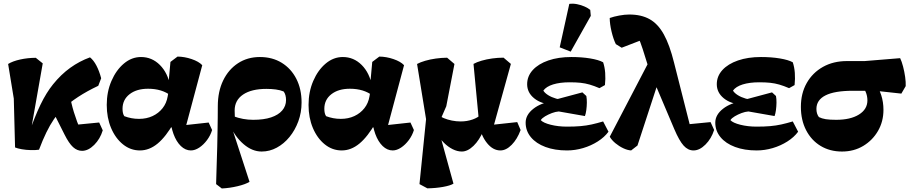

<svg xmlns="http://www.w3.org/2000/svg" viewBox="-20 -815 5021 1058"><path d="M195 10Q175 12.8 149.4 12.1Q123.8 11.5 100.2 7.4Q76.8 3.2 63 -2.5L56 -271.8L24.8 -462.5Q50 -478 91 -487.1Q132 -496.2 177.2 -496.5L215.5 -465.8L143.2 -55.5L137.2 -73.5Q170.8 -171.2 203 -237.9Q235.2 -304.5 272.2 -350.2Q316.2 -404.8 367.1 -441.4Q418 -478 476 -499Q496 -483 511.5 -453.2Q527 -423.5 537.5 -383.8L521.5 -342.2Q398.5 -284.2 324 -213Q299 -189.8 277.2 -158.1Q255.5 -126.5 235.4 -85.1Q215.2 -43.8 195 10ZM432.2 16.2Q405 16.2 382.4 -4.5Q359.8 -25.2 335.5 -73.8L259.8 -224.2L364 -297.8Q371.2 -249.2 387 -197.5Q402.8 -145.8 426.5 -90.5L372.5 -125L526.5 -140L546.2 -96.8Q532 -49.5 499.1 -16.6Q466.2 16.2 432.2 16.2Z M751 14Q699.2 14 657.8 -19.4Q616.2 -52.8 592.2 -109.5Q568.2 -166.2 568.2 -236.8Q568.2 -308.8 594.1 -368.9Q620 -429 662.8 -464.9Q705.5 -500.8 757 -500.8Q817.2 -500.8 861.1 -456.9Q905 -413 918.5 -339L922.5 -287.5Q897 -306.8 865.8 -316.4Q834.5 -326 796 -326Q732.5 -326 693.9 -295.8Q655.2 -265.5 655.2 -215.5Q655.2 -202.8 657.5 -192.5Q659.8 -182.2 665 -174.8Q684.5 -167.5 704.1 -163.8Q723.8 -160 746.2 -160Q787.5 -160 820.8 -175.5Q854 -191 875.9 -218.8Q897.8 -246.5 904 -284L910 -318.5L907.5 -344.8L919.2 -473.8L958.2 -503.2Q997 -502.8 1036.2 -489.4Q1075.5 -476 1094.5 -455.8L997 -91L985.5 -124L1129.8 -139.8L1148.8 -98.5Q1140 -69 1120.8 -43.1Q1101.5 -17.2 1077.9 -1.6Q1054.2 14 1032 14Q1001.8 14 976.6 -10.2Q951.5 -34.5 936 -76.9Q920.5 -119.2 917.5 -174L952 -113H885L939.5 -141Q894.5 -61.8 848.6 -23.9Q802.8 14 751 14Z M1202.2 223.5 1170.8 199.5 1177 -6.5Q1178.2 -60.5 1178.8 -97.8Q1179.2 -135 1179.8 -165.8Q1180.2 -196.5 1180.2 -229.8Q1180.2 -310.5 1209.6 -371.4Q1239 -432.2 1291.4 -466.5Q1343.8 -500.8 1412 -500.8Q1480.8 -500.8 1532.4 -469Q1584 -437.2 1612.9 -380.8Q1641.8 -324.2 1641.8 -250.2Q1641.8 -195 1623.8 -146.2Q1605.8 -97.5 1575.2 -60.1Q1544.8 -22.8 1505.2 -1.4Q1465.8 20 1421.8 20Q1369.8 20 1322.5 -20.5Q1275.2 -61 1246.2 -126.2L1265.8 -174.8Q1292.2 -164.8 1319.5 -159.8Q1346.8 -154.8 1375.2 -154.8Q1433.5 -154.8 1473.6 -168.1Q1513.8 -181.5 1535 -206.2Q1556.2 -231 1556.2 -264Q1556.2 -277.8 1552.8 -290.5Q1549.2 -303.2 1542.8 -311Q1524 -318.8 1499.6 -322Q1475.2 -325.2 1447.8 -325.2Q1365.8 -325.2 1319.4 -293.9Q1273 -262.5 1273 -206Q1273 -187.5 1274 -172Q1275 -156.5 1277 -141.8L1254.8 -120.8L1355 186.8Q1332.5 200.8 1289 211.1Q1245.5 221.5 1202.2 223.5Z M1863 14Q1811.2 14 1769.8 -19.4Q1728.2 -52.8 1704.2 -109.5Q1680.2 -166.2 1680.2 -236.8Q1680.2 -308.8 1706.1 -368.9Q1732 -429 1774.8 -464.9Q1817.5 -500.8 1869 -500.8Q1929.2 -500.8 1973.1 -456.9Q2017 -413 2030.5 -339L2034.5 -287.5Q2009 -306.8 1977.8 -316.4Q1946.5 -326 1908 -326Q1844.5 -326 1805.9 -295.8Q1767.2 -265.5 1767.2 -215.5Q1767.2 -202.8 1769.5 -192.5Q1771.8 -182.2 1777 -174.8Q1796.5 -167.5 1816.1 -163.8Q1835.8 -160 1858.2 -160Q1899.5 -160 1932.8 -175.5Q1966 -191 1987.9 -218.8Q2009.8 -246.5 2016 -284L2022 -318.5L2019.5 -344.8L2031.2 -473.8L2070.2 -503.2Q2109 -502.8 2148.2 -489.4Q2187.5 -476 2206.5 -455.8L2109 -91L2097.5 -124L2241.8 -139.8L2260.8 -98.5Q2252 -69 2232.8 -43.1Q2213.5 -17.2 2189.9 -1.6Q2166.2 14 2144 14Q2113.8 14 2088.6 -10.2Q2063.5 -34.5 2048 -76.9Q2032.5 -119.2 2029.5 -174L2064 -113H1997L2051.5 -141Q2006.5 -61.8 1960.6 -23.9Q1914.8 14 1863 14Z M2335 222.8 2291.5 199.5 2331.5 -195 2351 -16 2278.2 -462.5Q2296 -472.2 2323.1 -480.1Q2350.2 -488 2381.8 -492.4Q2413.2 -496.8 2443.8 -497L2484.2 -462.5L2439.2 -229.5L2403.8 -148.2V-75L2478.8 197Q2461.5 207.8 2420.9 215Q2380.2 222.2 2335 222.8ZM2524.8 20Q2500 20 2474.1 7Q2448.2 -6 2425.5 -28.9Q2402.8 -51.8 2387.8 -80.5L2393 -183Q2405.5 -172.2 2425.8 -163.9Q2446 -155.5 2470.2 -150.6Q2494.5 -145.8 2518.5 -145.8Q2553.2 -145.8 2583.6 -156.4Q2614 -167 2630 -183.8L2644 -96.2Q2622 -42.8 2589.4 -11.4Q2556.8 20 2524.8 20ZM2737.2 14Q2696.5 14 2663.8 -26.4Q2631 -66.8 2619.2 -130.5L2618.5 -154L2589.2 -462.8Q2606.8 -472.8 2633.8 -480.6Q2660.8 -488.5 2692.2 -492.9Q2723.8 -497.2 2754.8 -497.2L2795.2 -462.8L2695.2 -102.5L2664 -124.2L2830.2 -142.2L2848.8 -98.5Q2830.2 -48 2799.6 -17Q2769 14 2737.2 14Z M3104.5 14Q3037.2 14 2985.8 -5.1Q2934.2 -24.2 2905.4 -59Q2876.5 -93.8 2876.5 -139Q2876.5 -182.5 2919.4 -215.9Q2962.2 -249.2 3028 -257.8L3039.2 -265.8L3189.2 -306L3211 -286Q3214 -270 3213.8 -249.2Q3213.5 -228.5 3210.8 -208.4Q3208 -188.2 3203.2 -175.5L3059.2 -200.8Q3041.2 -199.5 3021 -191.9Q3000.8 -184.2 2983.9 -174.2Q2967 -164.2 2959.8 -153Q2973.8 -137.8 3015 -127.5Q3056.2 -117.2 3104.5 -117.2Q3147.2 -117.2 3179 -120Q3210.8 -122.8 3240.2 -129.2Q3269.8 -135.8 3303.5 -145.8L3333 -89.2Q3310.8 -59 3273.9 -35.5Q3237 -12 3193 1Q3149 14 3104.5 14ZM3091.2 -228 3024.2 -238.8Q2962 -242 2923.4 -273.4Q2884.8 -304.8 2884.8 -351Q2884.8 -395.2 2915.8 -429.1Q2946.8 -463 3001.8 -481.9Q3056.8 -500.8 3128.2 -500.8Q3185.2 -500.8 3232.2 -493Q3279.2 -485.2 3303.5 -471.8Q3312.2 -446.2 3314.8 -413.8Q3317.2 -381.2 3313.5 -346.2L3283.2 -329.2Q3254 -341.8 3229.5 -348.9Q3205 -356 3179.1 -358.8Q3153.2 -361.5 3119 -361.5Q3065.5 -361.5 3027.8 -349.8Q2990 -338 2974 -315.8Q2981.5 -302.8 3000.2 -290.9Q3019 -279 3044.5 -271.6Q3070 -264.2 3094.5 -263.5ZM3124.8 -530.5 3064.2 -554.2 3117 -793.5Q3137.5 -796.5 3159.9 -792Q3182.2 -787.5 3201.6 -778.9Q3221 -770.2 3232.5 -760.5L3235.5 -727.5Z M3801.5 14Q3771.2 14 3747.1 -12.6Q3723 -39.2 3695.5 -103.8L3568.5 -403.5Q3556.2 -432.2 3545.1 -469.6Q3534 -507 3521.8 -543.8Q3515 -565.5 3508.4 -582.1Q3501.8 -598.8 3494.5 -613Q3487.2 -627.2 3478 -641.5L3527.5 -599L3405.8 -552L3373.5 -571.8Q3359.8 -599.5 3349.9 -641.1Q3340 -682.8 3339.8 -715.8Q3362 -723.8 3392.4 -729.4Q3422.8 -735 3447.5 -735Q3514 -735 3559.9 -709.2Q3605.8 -683.5 3637.9 -625.6Q3670 -567.8 3694.2 -470.2L3790.2 -91.5L3741.8 -127.2L3895.5 -142.2L3915.2 -99Q3900 -51 3867.5 -18.5Q3835 14 3801.5 14ZM3457.8 14Q3437.5 12.8 3414.4 1.8Q3391.2 -9.2 3371.1 -25.9Q3351 -42.5 3340 -61.5L3563 -489L3617 -393L3492.8 -13.2Z M4149.5 14Q4082.2 14 4030.8 -5.1Q3979.2 -24.2 3950.4 -59Q3921.5 -93.8 3921.5 -139Q3921.5 -182.5 3964.4 -215.9Q4007.2 -249.2 4073 -257.8L4084.2 -265.8L4234.2 -306L4256 -286Q4259 -270 4258.8 -249.2Q4258.5 -228.5 4255.8 -208.4Q4253 -188.2 4248.2 -175.5L4104.2 -200.8Q4086.2 -199.5 4066 -191.9Q4045.8 -184.2 4028.9 -174.2Q4012 -164.2 4004.8 -153Q4018.8 -137.8 4060 -127.5Q4101.2 -117.2 4149.5 -117.2Q4192.2 -117.2 4224 -120Q4255.8 -122.8 4285.2 -129.2Q4314.8 -135.8 4348.5 -145.8L4378 -89.2Q4355.8 -59 4318.9 -35.5Q4282 -12 4238 1Q4194 14 4149.5 14ZM4136.2 -228 4069.2 -238.8Q4007 -242 3968.4 -273.4Q3929.8 -304.8 3929.8 -351Q3929.8 -395.2 3960.8 -429.1Q3991.8 -463 4046.8 -481.9Q4101.8 -500.8 4173.2 -500.8Q4230.2 -500.8 4277.2 -493Q4324.2 -485.2 4348.5 -471.8Q4357.2 -446.2 4359.8 -413.8Q4362.2 -381.2 4358.5 -346.2L4328.2 -329.2Q4299 -341.8 4274.5 -348.9Q4250 -356 4224.1 -358.8Q4198.2 -361.5 4164 -361.5Q4110.5 -361.5 4072.8 -349.8Q4035 -338 4019 -315.8Q4026.5 -302.8 4045.2 -290.9Q4064 -279 4089.5 -271.6Q4115 -264.2 4139.5 -263.5Z M4619.8 20Q4553 20 4501.9 -10.9Q4450.8 -41.8 4422 -97.6Q4393.2 -153.5 4393.2 -226.2Q4393.2 -300.8 4425.4 -357.5Q4457.5 -414.2 4514.8 -446.4Q4572 -478.5 4647 -478.5H4744.5L4940.2 -494.5Q4949 -476.5 4956.4 -448Q4963.8 -419.5 4967.8 -390.8Q4971.8 -362 4970.8 -340.5L4946.8 -299.2L4804 -314.8H4679.8Q4579 -314.8 4528.9 -289.4Q4478.8 -264 4478.8 -214.8Q4478.8 -201.8 4482.1 -190.4Q4485.5 -179 4492.5 -169.8Q4508.2 -161.8 4530.2 -158.2Q4552.2 -154.8 4587.8 -154.8Q4666.5 -154.8 4713.1 -183.8Q4759.8 -212.8 4759.8 -261.8Q4759.8 -287 4749.8 -309.8Q4739.8 -332.5 4721.8 -347.8L4798.2 -364Q4823.2 -329.5 4835.8 -291.1Q4848.2 -252.8 4848.2 -209.5Q4848.2 -145.5 4818.2 -93.6Q4788.2 -41.8 4736.8 -10.9Q4685.2 20 4619.8 20Z"/></svg>

Font: Eczar
Style: Regular
Weight: 400
Designer: Vaibhav Singh
Foundry: Rosetta Type Foundry
Version: Version 2.000